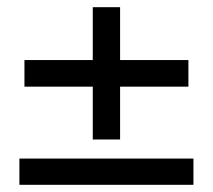

<svg xmlns="http://www.w3.org/2000/svg" viewBox="-20 -528 592 534"><path d="M238 -287H48V-361H238V-508H314V-361H504V-287H314V-140H238ZM34 -87H518V-14H34Z"/></svg>

Font: Minipax
Style: Bold
Weight: 600
Designer: Raphaël Ronot, Igor Stepanchenko (Cyrillic)
Foundry: steppetype
Version: Version 1.002